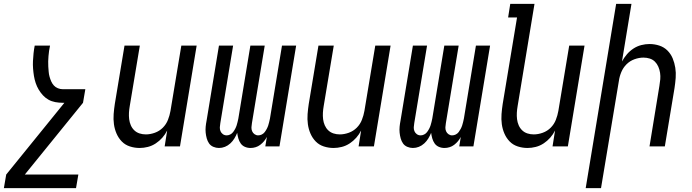

<svg xmlns="http://www.w3.org/2000/svg" viewBox="-48 -755 3568 990"><path d="M344 215H-28L-16 145L284 -225H276Q256 -225 237 -228.5Q218 -232 202 -241Q186 -250 173.5 -263.5Q161 -277 151.5 -293Q142 -309 136 -327Q130 -345 127 -363.5Q124 -382 122.5 -401.5Q121 -421 122 -440.5Q123 -460 125 -480Q127 -500 131 -520H210Q207 -506 205 -492.5Q203 -479 202 -465.5Q201 -452 200.5 -438.5Q200 -425 201 -411.5Q202 -398 203 -385Q204 -372 207.5 -359.5Q211 -347 216 -335.5Q221 -324 229.5 -314.5Q238 -305 250.5 -300Q263 -295 276 -295H392L380 -225L80 145H356Z M672 8Q646 8 621.5 0Q597 -8 580 -25.5Q563 -43 553 -66Q543 -89 539.5 -114.5Q536 -140 538 -166.5Q540 -193 544 -219L594 -520H673L621 -208Q618 -191 617 -174Q616 -157 618 -140.5Q620 -124 626.5 -109Q633 -94 644.5 -83Q656 -72 671.5 -67Q687 -62 704 -62Q727 -62 750.5 -70.5Q774 -79 791.5 -96.5Q809 -114 818 -137Q827 -160 831 -183L887 -520H966L880 0H801L814 -82Q804 -62 789 -45Q774 -28 755 -15.5Q736 -3 714.5 2.5Q693 8 672 8Z M1081 8Q1066 8 1052 2Q1038 -4 1030 -15.5Q1022 -27 1018 -41.5Q1014 -56 1012.5 -71Q1011 -86 1012.5 -101.5Q1014 -117 1017 -132L1081 -520H1154L1088 -120Q1086 -109 1085.5 -98.5Q1085 -88 1089 -78.5Q1093 -69 1101.5 -63Q1110 -57 1121 -57Q1130 -57 1139 -61.5Q1148 -66 1154 -74Q1160 -82 1164.5 -90.5Q1169 -99 1172 -108Q1175 -117 1177 -126Q1179 -135 1181 -144L1243 -520H1317L1251 -120Q1249 -109 1248.5 -98.5Q1248 -88 1252 -78.5Q1256 -69 1264.5 -63Q1273 -57 1283 -57Q1293 -57 1302 -61.5Q1311 -66 1317 -74Q1323 -82 1327.5 -90.5Q1332 -99 1335 -108Q1338 -117 1340 -126Q1342 -135 1344 -144L1406 -520H1479L1393 0H1320L1328 -49Q1322 -37 1313 -26.5Q1304 -16 1293.5 -8Q1283 0 1270 4Q1257 8 1244 8Q1228 8 1214.5 2Q1201 -4 1193 -15.5Q1185 -27 1181 -41Q1177 -55 1175 -70Q1169 -55 1160.5 -41Q1152 -27 1139.5 -15.5Q1127 -4 1112 2Q1097 8 1081 8Z M1672 8Q1646 8 1621.5 0Q1597 -8 1580 -25.5Q1563 -43 1553 -66Q1543 -89 1539.5 -114.5Q1536 -140 1538 -166.5Q1540 -193 1544 -219L1594 -520H1673L1621 -208Q1618 -191 1617 -174Q1616 -157 1618 -140.5Q1620 -124 1626.5 -109Q1633 -94 1644.5 -83Q1656 -72 1671.5 -67Q1687 -62 1704 -62Q1727 -62 1750.5 -70.5Q1774 -79 1791.5 -96.5Q1809 -114 1818 -137Q1827 -160 1831 -183L1887 -520H1966L1880 0H1801L1814 -82Q1804 -62 1789 -45Q1774 -28 1755 -15.5Q1736 -3 1714.5 2.5Q1693 8 1672 8Z M2081 8Q2066 8 2052 2Q2038 -4 2030 -15.5Q2022 -27 2018 -41.5Q2014 -56 2012.5 -71Q2011 -86 2012.5 -101.5Q2014 -117 2017 -132L2081 -520H2154L2088 -120Q2086 -109 2085.5 -98.5Q2085 -88 2089 -78.5Q2093 -69 2101.5 -63Q2110 -57 2121 -57Q2130 -57 2139 -61.5Q2148 -66 2154 -74Q2160 -82 2164.5 -90.5Q2169 -99 2172 -108Q2175 -117 2177 -126Q2179 -135 2181 -144L2243 -520H2317L2251 -120Q2249 -109 2248.5 -98.5Q2248 -88 2252 -78.5Q2256 -69 2264.5 -63Q2273 -57 2283 -57Q2293 -57 2302 -61.5Q2311 -66 2317 -74Q2323 -82 2327.5 -90.5Q2332 -99 2335 -108Q2338 -117 2340 -126Q2342 -135 2344 -144L2406 -520H2479L2393 0H2320L2328 -49Q2322 -37 2313 -26.5Q2304 -16 2293.5 -8Q2283 0 2270 4Q2257 8 2244 8Q2228 8 2214.5 2Q2201 -4 2193 -15.5Q2185 -27 2181 -41Q2177 -55 2175 -70Q2169 -55 2160.5 -41Q2152 -27 2139.5 -15.5Q2127 -4 2112 2Q2097 8 2081 8Z M2672 8Q2646 8 2621.5 0Q2597 -8 2580 -25.5Q2563 -43 2553 -66Q2543 -89 2539.5 -114.5Q2536 -140 2538 -166.5Q2540 -193 2544 -219L2618 -665H2572L2583 -735H2708L2621 -208Q2618 -191 2617 -174Q2616 -157 2618 -140.5Q2620 -124 2626.5 -109Q2633 -94 2644.5 -83Q2656 -72 2671.5 -67Q2687 -62 2704 -62Q2727 -62 2750.5 -70.5Q2774 -79 2791.5 -96.5Q2809 -114 2818 -137Q2827 -160 2831 -183L2887 -520H2966L2880 0H2801L2814 -82Q2804 -62 2789 -45Q2774 -28 2755 -15.5Q2736 -3 2714.5 2.5Q2693 8 2672 8Z M2972 215 3129 -735H3208L3159 -438Q3170 -458 3184.5 -475Q3199 -492 3218 -504.5Q3237 -517 3258.5 -522.5Q3280 -528 3301 -528Q3327 -528 3351.5 -520Q3376 -512 3393.5 -494.5Q3411 -477 3420.5 -454Q3430 -431 3434 -405.5Q3438 -380 3436 -353.5Q3434 -327 3430 -301L3380 0H3301L3352 -312Q3355 -329 3356.5 -346Q3358 -363 3355.5 -379.5Q3353 -396 3346.5 -411Q3340 -426 3329 -437Q3318 -448 3302.5 -453Q3287 -458 3270 -458Q3247 -458 3223.5 -449.5Q3200 -441 3182.5 -423.5Q3165 -406 3155.5 -383Q3146 -360 3143 -337L3051 215Z"/></svg>

Font: Iosevka Term Curly Oblique
Style: Regular
Weight: 400
Italic angle: -9°
Designer: Belleve Invis
Foundry: Belleve Invis
Version: Version 32.3.0